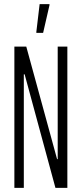

<svg xmlns="http://www.w3.org/2000/svg" viewBox="-20 -915 397 935"><path d="M50 0V-688H108L258 -140H261V-688H308V0H250L100 -553H96V0ZM157 -755V-760L173 -895H221V-890L190 -755Z"/></svg>

Font: Saira UltraCondensed Light
Style: Regular
Weight: 300
Width: 1
Designer: Hector Gatti with collaboration of the Omnibus-Type team
Foundry: Omnibus-Type
Version: Version 1.101